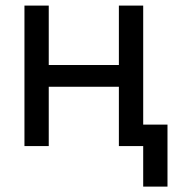

<svg xmlns="http://www.w3.org/2000/svg" viewBox="-20 -528 625 694"><path d="M453.6 -77.6V0H497.6V146.5H585.4V-77.6ZM68.4 -507.8V0H156.2V-214.4H409.7V0H497.6V-507.8H409.7V-293H156.2V-507.8Z"/></svg>

Font: Giphurs
Style: Regular
Weight: 400
Version: Version 2.010